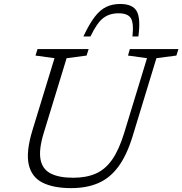

<svg xmlns="http://www.w3.org/2000/svg" viewBox="-20 -960 940 990"><path d="M206 -276Q179.5 -190 188.8 -139Q198 -88 240.8 -65.8Q283.5 -43.5 357.5 -43.5Q425.5 -43.5 474.5 -65.2Q523.5 -87 558.5 -137.2Q593.5 -187.5 620 -273.5L738 -660L640 -673.5L649.5 -707H900L889.5 -673.5L786.5 -660L663.5 -256.5Q633.5 -159 590.2 -100.5Q547 -42 487 -16Q427 10 347 10Q255.5 10 199 -18.5Q142.5 -47 128 -112.5Q113.5 -178 147.5 -289L261 -660L163 -673.5L173.5 -707H437L426.5 -673.5L323.5 -660ZM591.5 -891.5Q544.5 -891.5 512.2 -866.8Q480 -842 446.5 -772H410Q440.5 -837 468.5 -873.2Q496.5 -909.5 528 -924.5Q559.5 -939.5 599.5 -939.5Q664 -939.5 685 -902.2Q706 -865 693.5 -772H663Q670.5 -842.5 654.2 -867Q638 -891.5 591.5 -891.5Z"/></svg>

Font: Newsreader Caption Light
Style: Italic
Weight: 300
Italic angle: -17°
Designer: Hugues Gentile
Foundry: Production Type
Version: Version 1.001